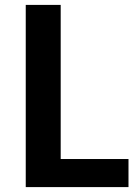

<svg xmlns="http://www.w3.org/2000/svg" viewBox="-20 -763 572 783"><path d="M85 0V-743H227.5V-114.5H504V0Z"/></svg>

Font: Merriweather Sans SemiBold
Style: Regular
Weight: 600
Designer: Eben Sorkin
Foundry: Eben Sorkin
Version: Version 2.001